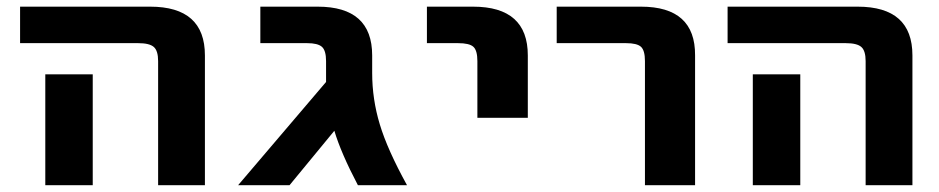

<svg xmlns="http://www.w3.org/2000/svg" viewBox="-20 -543 2764 565"><path d="M39.1 -416V-523.4H421.9Q583 -523.4 583 -379.9V2H445.3V-363.3Q445.3 -393.6 432.6 -404.8Q419.9 -416 386.7 -416ZM252.9 -324.2V-132.8V2H113.3V-132.8V-324.2Z M939.5 -363.3Q939.5 -394.5 927.2 -405.3Q915 -416 883.8 -416H746.1V-523.4H915Q1075.2 -523.4 1075.2 -379.9V-328.1Q1075.2 -251 1097.7 -176.8Q1120.1 -102.5 1177.7 2H1033.2Q983.4 -92.8 963.9 -158.2L832 2H680.7L939.5 -301.8V-316.4Z M1236.3 -416V-523.4H1372.1Q1533.2 -523.4 1533.2 -379.9V-196.3H1384.8V-363.3Q1384.8 -394.5 1373 -405.3Q1361.3 -416 1328.1 -416Z M1618.2 -416V-523.4H1866.2Q2026.4 -523.4 2025.4 -379.9V2H1877.9V-363.3Q1877.9 -394.5 1866.2 -405.3Q1854.5 -416 1822.3 -416Z M2121.1 -416V-523.4H2503.9Q2665 -523.4 2665 -379.9V2H2527.3V-363.3Q2527.3 -393.6 2514.6 -404.8Q2502 -416 2468.8 -416ZM2335 -324.2V-132.8V2H2195.3V-132.8V-324.2Z"/></svg>

Font: Gen Shin Gothic Bold
Style: Bold
Weight: 700
Designer: [Source Han Sans]
Ryoko NISHIZUKA  (kana & ideographs); Paul D. Hunt (Latin, Greek & Cyrillic); Wenlong ZHANG  (bopomofo
Version: Version 1.002.20150607